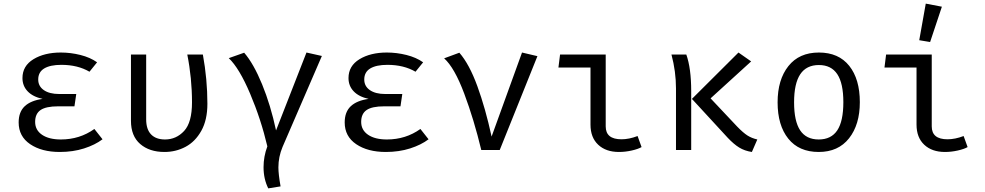

<svg xmlns="http://www.w3.org/2000/svg" viewBox="-20 -828 5440 1060"><path d="M301 -241Q234 -241 204 -220.5Q174 -200 174 -155Q174 -110 212 -84Q250 -58 316 -58Q420 -58 501 -116L546 -59Q505 -28 444 -8.5Q383 11 310 11Q210 11 146.5 -32Q83 -75 83 -152Q83 -210 116.5 -241.5Q150 -273 215 -282Q161 -294 132.5 -324Q104 -354 104 -397Q104 -464 164.5 -501Q225 -538 316 -538Q370 -538 424 -524.5Q478 -511 516 -484L474 -432Q409 -470 319 -470Q257 -470 224 -450Q191 -430 191 -389Q191 -352 222 -330.5Q253 -309 307 -309H401L391 -241Z M1125 -255Q1125 -166 1091.5 -106Q1058 -46 1004.5 -17.5Q951 11 888 11Q805 11 754 -33Q703 -77 703 -161V-527H787V-169Q787 -114 814 -86Q841 -58 891 -58Q953 -58 996.5 -105Q1040 -152 1040 -263Q1040 -396 1014 -527H1100Q1125 -390 1125 -255Z M1757 -519 1540 -17Q1517 38 1517 96Q1517 134 1529 201L1461 212Q1435 160 1435 95Q1435 36 1456 -20Q1421 -169 1361 -310.5Q1301 -452 1243 -507L1328 -537Q1380 -477 1427 -362.5Q1474 -248 1504 -108L1672 -538Z M2101 -241Q2034 -241 2004 -220.5Q1974 -200 1974 -155Q1974 -110 2012 -84Q2050 -58 2116 -58Q2220 -58 2301 -116L2346 -59Q2305 -28 2244 -8.5Q2183 11 2110 11Q2010 11 1946.5 -32Q1883 -75 1883 -152Q1883 -210 1916.5 -241.5Q1950 -273 2015 -282Q1961 -294 1932.5 -324Q1904 -354 1904 -397Q1904 -464 1964.5 -501Q2025 -538 2116 -538Q2170 -538 2224 -524.5Q2278 -511 2316 -484L2274 -432Q2209 -470 2119 -470Q2057 -470 2024 -450Q1991 -430 1991 -389Q1991 -352 2022 -330.5Q2053 -309 2107 -309H2201L2191 -241Z M2432 -506 2516 -537Q2571 -474 2615.5 -352Q2660 -230 2694 -74L2862 -538L2947 -518L2739 0H2637Q2597 -167 2543 -311Q2489 -455 2432 -506Z M3063 -455 3072 -527H3324V-130Q3324 -59 3411 -59Q3453 -59 3500 -77L3522 -16Q3503 -5 3467.5 3Q3432 11 3397 11Q3325 11 3282.5 -29Q3240 -69 3240 -140V-455Z M4127 -489 3903 -285 4050 -129Q4083 -95 4106.5 -80Q4130 -65 4161 -58L4131 11Q4091 5 4061 -13.5Q4031 -32 3998 -67L3800 -282L4057 -538ZM3796 -325V0H3712V-340Q3712 -433 3687 -527H3769Q3796 -451 3796 -325Z M4727 -264Q4727 -140 4667.5 -64.5Q4608 11 4500 11Q4391 11 4332 -62.5Q4273 -136 4273 -263Q4273 -388 4332.5 -463Q4392 -538 4501 -538Q4610 -538 4668.5 -464.5Q4727 -391 4727 -264ZM4364 -263Q4364 -159 4397.5 -108.5Q4431 -58 4500 -58Q4569 -58 4602.5 -108.5Q4636 -159 4636 -264Q4636 -368 4602.5 -418.5Q4569 -469 4501 -469Q4432 -469 4398 -418Q4364 -367 4364 -263Z M4863 -455 4872 -527H5124V-130Q5124 -59 5211 -59Q5253 -59 5300 -77L5322 -16Q5303 -5 5267.5 3Q5232 11 5197 11Q5125 11 5082.5 -29Q5040 -69 5040 -140V-455ZM5180 -791 5115 -596 5055 -606 5091 -808Z"/></svg>

Font: FiraDG Mono
Style: Regular
Weight: 400
Designer: Carrois Corporate & Edenspiekermann AG
Foundry: Carrois Corporate GbR & Edenspiekermann AG
Version: Version 3.206